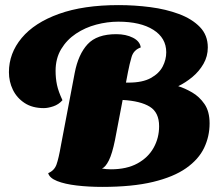

<svg xmlns="http://www.w3.org/2000/svg" viewBox="-20 -709 868 753"><path d="M381 24Q328 24 281 18.5Q234 13 204 1Q174 -11 169 -30Q193 -40 201.5 -63.5Q210 -87 219 -139L273 -423Q287 -496 323.5 -535.5Q360 -575 436 -575Q474 -575 501.5 -561Q529 -547 532 -523Q504 -513 496 -485.5Q488 -458 482 -427L474 -385H484Q539 -385 571.5 -403Q604 -421 618 -448Q632 -475 632 -504Q632 -560 581.5 -592Q531 -624 444 -624Q401 -624 357.5 -612.5Q314 -601 278 -577Q242 -553 220 -516.5Q198 -480 198 -431Q198 -402 203.5 -376Q209 -350 225 -316Q210 -299 189 -292Q168 -285 152 -285Q107 -285 76.5 -305Q46 -325 30.5 -357Q15 -389 15 -426Q15 -500 65 -560Q115 -620 211 -654.5Q307 -689 445 -689Q508 -689 569.5 -681Q631 -673 682 -654Q733 -635 764 -603Q795 -571 795 -523Q795 -488 778 -458.5Q761 -429 734.5 -407Q708 -385 679 -371Q705 -363 733.5 -346.5Q762 -330 782 -301Q802 -272 802 -225Q802 -174 780.5 -129Q759 -84 710 -49.5Q661 -15 580 4.5Q499 24 381 24ZM415 -45Q477 -45 519 -68Q561 -91 582.5 -129.5Q604 -168 604 -214Q604 -268 567.5 -290.5Q531 -313 461 -317L431 -160Q420 -106 407 -80Q394 -54 380 -48Q397 -45 415 -45Z"/></svg>

Font: Sansita Swashed ExtraBold
Style: Regular
Weight: 800
Designer: Pablo Cosgaya
Foundry: Omnibus-Type
Version: Version 1.003; ttfautohint (v1.8.3)